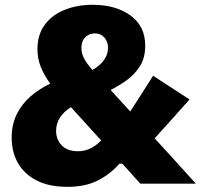

<svg xmlns="http://www.w3.org/2000/svg" viewBox="-20 -748 821 782"><path d="M255 13Q179.5 13 128.8 -13.2Q78 -39.5 52.8 -84.5Q27.5 -129.5 27.5 -186.5Q27.5 -242.5 49 -284.5Q70.5 -326.5 106 -356.8Q141.5 -387 184.5 -407.5Q160 -441 146.2 -475.2Q132.5 -509.5 132.5 -547.5Q132.5 -607.5 162.8 -647.8Q193 -688 244 -708.2Q295 -728.5 357 -728.5Q451.5 -728.5 511.5 -685Q571.5 -641.5 571.5 -562Q571.5 -512 549.5 -477.8Q527.5 -443.5 495 -420.5Q462.5 -397.5 430.5 -381.5L510.5 -294Q534 -331 557.5 -367Q580.5 -403 603.5 -439.5L752 -343Q716.5 -303.5 681.5 -264Q646 -224.5 610 -184.5Q652 -138.5 694 -92.5Q735.5 -46 777.5 0H551.5Q533.5 -20 515 -40.5Q496.5 -61 478 -81.5H466.5Q428 -37.5 377 -12.2Q326 13 255 13ZM311.5 -553.5Q311.5 -530.5 322.5 -509.8Q333.5 -489 356.5 -463Q387 -480.5 403.5 -503.2Q420 -526 420 -553.5Q420 -578 405.2 -595Q390.5 -612 366.5 -612Q343 -612 327.2 -596.2Q311.5 -580.5 311.5 -553.5ZM208.5 -215Q208.5 -180.5 231.2 -156.2Q254 -132 297.5 -132Q350 -132 392 -176L269 -311.5Q208.5 -273 208.5 -215Z"/></svg>

Font: Heraclito ExtraBold
Style: Regular
Weight: 800
Designer: Kostas Bartsokas (font) & Cristiano Sobral (main changes)
Foundry: Kostas Bartsokas (font) & Cristiano Sobral (main changes)
Version: Version 1.00;July 8, 2020;FontCreator 13.0.0.2655 64-bit